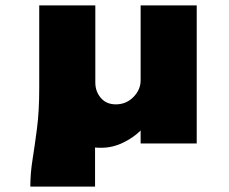

<svg xmlns="http://www.w3.org/2000/svg" viewBox="-20 -532 848 712"><path d="M92.5 160H332.5V15Q337.5 15.5 343.5 15.8Q349.5 16 355.5 16Q397.5 16 436.5 -3Q475.5 -22 501.5 -48V0H709.5V-512H501.5V-234Q501.5 -199.5 474.8 -172.2Q448 -145 409.5 -145Q374.5 -145 354 -168.8Q333.5 -192.5 333.5 -226V-512H125.5V-206Q125.5 -119.5 117.2 -56Q109 7.5 100.8 58.8Q92.5 110 92.5 160Z"/></svg>

Font: Spartan Black
Style: Regular
Weight: 900
Designer: Matt Bailey, Mirko Velimirovic
Foundry: Matt Bailey
Version: Version 1.003; ttfautohint (v1.8.3)